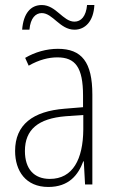

<svg xmlns="http://www.w3.org/2000/svg" viewBox="-20 -799 460 763"><path d="M68 -681H97C101 -728 122 -747 146 -747C190 -747 218 -681 276 -681C318 -681 352 -714 355 -779H326C322 -734 302 -713 276 -713C230 -713 203 -779 146 -779C102 -779 73 -746 68 -681ZM210 -605C165 -605 119 -592 80 -569L94 -538C136 -562 174 -571 208 -571C279 -571 310 -532 310 -419V-373L237 -367C111 -357 40 -304 40 -199C40 -120 82 -56 172 -56C254 -56 291 -104 311 -158H313L318 -66H347V-423C347 -552 305 -605 210 -605ZM240 -337 311 -342V-284C310 -167 270 -88 178 -88C115 -88 79 -128 79 -199C79 -285 133 -328 240 -337Z"/></svg>

Font: Noto Sans Malayalam UI Condensed ExtraLight
Style: Regular
Weight: 200
Width: 3
Designer: Jelle Bosma - Monotype Design Team
Foundry: Monotype Imaging Inc.
Version: Version 2.104